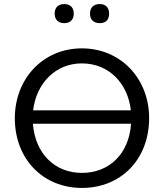

<svg xmlns="http://www.w3.org/2000/svg" viewBox="-20 -916 808 945"><path d="M383 9C574 9 714 -130 714 -335C714 -529 574 -678 383 -678C192 -678 53 -529 53 -334C53 -132 193 9 383 9ZM383 -65C250 -65 153 -160 142 -307H625C615 -158 517 -65 383 -65ZM471 -802C501 -802 517 -819 517 -849C517 -879 500 -896 471 -896C441 -896 423 -879 423 -849C423 -819 441 -802 471 -802ZM296 -802C326 -802 343 -819 343 -849C343 -879 326 -896 296 -896C267 -896 249 -879 249 -849C249 -819 267 -802 296 -802ZM143 -373C159 -507 254 -604 383 -604C514 -604 609 -508 624 -373Z"/></svg>

Font: SN Pro Book
Style: Regular
Weight: 350
Designer: Tobias Whetton
Foundry: Supernotes
Version: Version 1.003;Glyphs 3.3 (3324)